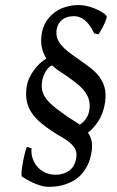

<svg xmlns="http://www.w3.org/2000/svg" viewBox="-20 -723 462 758"><path d="M252.4 -258.3Q263.2 -251.5 273.9 -244.9Q284.7 -238.3 294.9 -231Q310.5 -240.7 320.6 -256.1Q330.6 -271.5 333 -290Q335.9 -312.5 330.6 -330.8Q325.2 -349.1 310.8 -366.5Q296.4 -383.8 273.4 -401.1Q250.5 -418.5 219.2 -439Q200.7 -450.2 185.5 -464.8Q177.2 -461.9 170.7 -454.6Q164.1 -447.3 158.9 -438Q153.8 -428.7 150.4 -418.9Q147 -409.2 146 -401.4Q143.1 -378.9 147.9 -361.6Q152.8 -344.2 166 -328.4Q179.2 -312.5 200.7 -295.9Q222.2 -279.3 252.4 -258.3ZM395 -320.3Q388.7 -276.9 369.1 -246.3Q349.6 -215.8 327.1 -199.2Q336.9 -185.5 341.1 -168.5Q345.2 -151.4 342.3 -128.4Q337.4 -93.8 325.2 -69.8Q313 -45.9 296.9 -30Q280.8 -14.2 262.2 -5.1Q243.7 3.9 226.3 8.3Q209 12.7 194.1 13.7Q179.2 14.6 170.9 14.6Q149.9 14.6 121.8 3.4Q93.8 -7.8 66.9 -25.9Q64 -27.3 64.9 -41.7Q65.9 -56.2 69.1 -75Q72.3 -93.8 76.9 -112.8Q81.5 -131.8 85.9 -143.1L104.5 -137.7Q102.5 -117.2 108.6 -98.4Q114.7 -79.6 127.4 -64.9Q140.1 -50.3 158.4 -41.7Q176.8 -33.2 199.7 -33.2Q231.4 -33.2 253.9 -49.8Q276.4 -66.4 281.2 -101.1Q284.2 -120.6 276.6 -134.8Q269 -148.9 255.1 -160.4Q241.2 -171.9 222.9 -182.1Q204.6 -192.4 186.5 -204.6Q159.7 -222.2 138.9 -240Q118.2 -257.8 104.7 -278.1Q91.3 -298.3 85.9 -322.8Q80.6 -347.2 85 -378.4Q87.4 -396.5 95 -413.3Q102.5 -430.2 113 -444.8Q123.5 -459.5 136.5 -471.7Q149.4 -483.9 163.1 -492.2Q150.4 -511.7 145.3 -534.9Q140.1 -558.1 144 -585.9Q148.4 -616.2 162.6 -638.4Q176.8 -660.6 197 -675Q217.3 -689.5 241.7 -696.3Q266.1 -703.1 291 -703.1Q304.7 -703.1 320.6 -699.7Q336.4 -696.3 351.6 -690.4Q366.7 -684.6 379.6 -677Q392.6 -669.4 400.4 -660.6Q402.8 -657.7 399.4 -647.5Q396 -637.2 390.1 -625Q384.3 -612.8 377.9 -602.1Q371.6 -591.3 368.2 -587.4L351.6 -591.3Q335.4 -626.5 315.2 -642.8Q294.9 -659.2 272.9 -659.2Q243.7 -659.2 225.6 -645.3Q207.5 -631.3 203.6 -605.5Q201.2 -588.4 205.3 -574.5Q209.5 -560.5 220 -547.4Q230.5 -534.2 246.8 -521Q263.2 -507.8 285.2 -492.7Q312 -474.1 334.2 -457.3Q356.4 -440.4 371.3 -421.1Q386.2 -401.9 392.8 -377.9Q399.4 -354 395 -320.3Z"/></svg>

Font: Gentium Plus Cyr
Style: Italic
Weight: 400
Italic angle: -8°
Designer: J. Victor Gaultney, Annie Olsen, Iska Routamaa, Becca Hirsbrunner
Foundry: SIL International
Version: Version 5.000